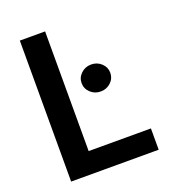

<svg xmlns="http://www.w3.org/2000/svg" viewBox="-133 -830 839 931"><g transform="rotate(-20 286.5 -364.0)"><path d="M74.7 0V-727.5H205.1V-109.9H526.4V0ZM359.4 -361.3Q329.1 -361.3 307.4 -381.6Q285.6 -401.9 285.6 -431.2Q285.6 -460 307.4 -480.2Q329.1 -500.5 359.4 -500.5Q390.1 -500.5 411.9 -480.2Q433.6 -460 433.6 -431.2Q433.6 -401.9 411.9 -381.6Q390.1 -361.3 359.4 -361.3Z"/></g></svg>

Font: Inter SemiBold
Style: Regular
Weight: 600
Designer: Rasmus Andersson
Foundry: rsms
Version: Version 4.001;git-9221beed3